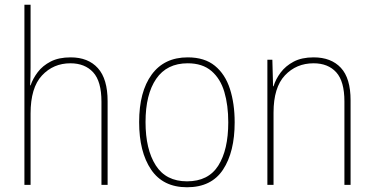

<svg xmlns="http://www.w3.org/2000/svg" viewBox="-20 -873 1578 810"><path d="M109 -588Q109 -565 108.5 -548.5Q108 -532 107 -513H109Q119 -542 139.5 -569Q160 -596 194 -613.5Q228 -631 278 -631Q352 -631 393 -585.5Q434 -540 434 -446V-93H408V-444Q408 -530 373 -568Q338 -606 277 -606Q205 -606 157 -554.5Q109 -503 109 -394V-93H83V-853H109Z M970 -357Q970 -232 921 -157.5Q872 -83 769 -83Q668 -83 617.5 -157.5Q567 -232 567 -358Q567 -486 620 -558.5Q673 -631 772 -631Q843 -631 886.5 -595.5Q930 -560 950 -498Q970 -436 970 -357ZM594 -358Q594 -243 637 -175.5Q680 -108 769 -108Q859 -108 901 -174.5Q943 -241 943 -357Q943 -429 926.5 -485Q910 -541 872 -573.5Q834 -606 772 -606Q684 -606 639 -540.5Q594 -475 594 -358Z M1303 -631Q1377 -631 1418 -587Q1459 -543 1459 -450V-93H1433V-445Q1433 -530 1398.5 -568Q1364 -606 1303 -606Q1230 -606 1182 -555Q1134 -504 1134 -398V-93H1108V-621H1129L1132 -509H1134Q1143 -539 1164 -567Q1185 -595 1219 -613Q1253 -631 1303 -631Z"/></svg>

Font: Noto Sans Telugu UI SemiCondensed Thin
Style: Regular
Weight: 100
Width: 4
Designer: Jelle Bosma - Monotype Design Team
Foundry: Monotype Imaging Inc.
Version: Version 2.005; ttfautohint (v1.8.4.7-5d5b)